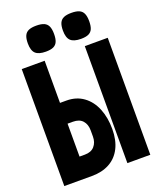

<svg xmlns="http://www.w3.org/2000/svg" viewBox="-181 -1120 981 1220"><g transform="rotate(-20 309.0 -509.5)"><path d="M37 -791H192V-506H235.5Q302 -506 350 -471Q398 -436 422.8 -375Q447.5 -314 447.5 -236.5Q447.5 -161.5 420.5 -108.2Q393.5 -55 343.2 -27.5Q293 0 224.5 0H37ZM315.5 -233.5V-275Q315.5 -316 293.5 -340.8Q271.5 -365.5 228 -365.5H192V-143H228Q271 -143 293.2 -168.5Q315.5 -194 315.5 -233.5ZM463.5 -791H618.5V0H463.5ZM129 -931Q129 -964 137.8 -983Q146.5 -1002 165.8 -1010.5Q185 -1019 217.5 -1019Q250.5 -1019 269.8 -1010.5Q289 -1002 297.8 -982.8Q306.5 -963.5 306.5 -931Q306.5 -898 298.2 -879Q290 -860 271.2 -851.2Q252.5 -842.5 220 -842.5Q171 -842.5 150 -862.8Q129 -883 129 -931ZM366.5 -931Q366.5 -964 375.2 -983Q384 -1002 403.2 -1010.5Q422.5 -1019 455 -1019Q488 -1019 507.2 -1010.5Q526.5 -1002 535.2 -982.8Q544 -963.5 544 -931Q544 -898 535.8 -879Q527.5 -860 508.8 -851.2Q490 -842.5 457.5 -842.5Q408.5 -842.5 387.5 -862.8Q366.5 -883 366.5 -931Z"/></g></svg>

Font: JuliaMono Black
Style: Regular
Weight: 900
Monospace: yes
Designer: cormullion
Foundry: corm
Version: Version 0.054; ttfautohint (v1.8.4)